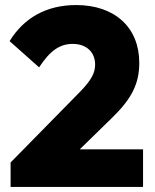

<svg xmlns="http://www.w3.org/2000/svg" viewBox="-20 -741 616 761"><path d="M300 -380 22 -97V0H547V-149H296L422 -272C501 -348 532 -408 532 -492C532 -632 435 -721 282 -721C166 -721 76 -672 18 -578L135 -474C178 -540 217 -567 268 -567C322 -567 357 -535 357 -485C357 -451 341 -423 300 -380Z"/></svg>

Font: MV Cash ExtraBold
Style: Regular
Weight: 800
Designer: Rodrigo Fuenzalida
Foundry: fragTYPE
Version: Version 1.100;Glyphs 3.1.2 (3151)